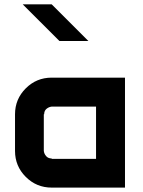

<svg xmlns="http://www.w3.org/2000/svg" viewBox="-20 -853 651 873"><path d="M548.3 0H215Q145.8 0 97.1 -48.8Q48.3 -97.5 48.3 -166.7V-333.3Q48.3 -402.5 97.1 -451.2Q145.8 -500 215 -500H548.3ZM416.7 -130.8V-368.3H215Q201.7 -366.7 191.2 -357.9Q180.8 -349.2 180.8 -333.3H179.2V-166.7Q180.8 -153.3 190 -142.9Q199.2 -132.5 215 -132.5V-130.8ZM215 -833.3 381.7 -666.7H250L83.3 -833.3Z"/></svg>

Font: 0xA000-Squareish
Style: Squareish-Bold
Weight: 700
Version: Version 0.1